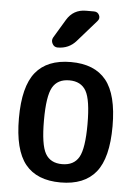

<svg xmlns="http://www.w3.org/2000/svg" viewBox="-54 -807 609 858"><g transform="rotate(5 250.0 -378.0)"><path d="M325.2 -408.7Q302.7 -448.2 250 -448.2Q197.3 -448.2 174.8 -408.7Q152.3 -369.1 152.3 -260.3Q152.3 -151.4 174.8 -111.8Q197.3 -72.3 250 -72.3Q302.7 -72.3 325.2 -111.8Q347.7 -151.4 347.7 -260.3Q347.7 -369.1 325.2 -408.7ZM408.2 -54.2Q356.4 9.8 250 9.8Q143.6 9.8 91.8 -54.2Q40 -118.2 40 -260.3Q40 -402.3 91.8 -466.3Q143.6 -530.3 250 -530.3Q356.4 -530.3 408.2 -466.3Q460 -402.3 460 -260.3Q460 -118.2 408.2 -54.2ZM296.9 -764.6H333Q349.6 -764.6 356.4 -750Q363.3 -735.4 351.6 -722.7L267.6 -627Q235.4 -589.8 184.6 -589.8Q168.9 -589.8 161.1 -604.5Q153.3 -619.1 161.1 -632.8L210.9 -715.8Q240.2 -764.6 296.9 -764.6Z"/></g></svg>

Font: Rounded Mgen+ 1mn medium
Style: Regular
Weight: 500
Designer: [Source Han Sans]
Ryoko NISHIZUKA  (kana & ideographs); Paul D. Hunt (Latin, Greek & Cyrillic); Wenlong ZHANG  (bopomofo
Version: Version 1.059.20150602